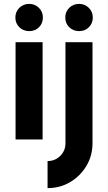

<svg xmlns="http://www.w3.org/2000/svg" viewBox="-20 -717 556 987"><path d="M60 -500H199V0H60ZM130 -557Q100 -557 79.5 -577Q59 -597 59 -627Q59 -656.5 79.5 -676.8Q100 -697 130 -697Q159.5 -697 180 -676.8Q200.5 -656.5 200.5 -627Q200.5 -597 180.5 -577Q160.5 -557 130 -557ZM224.5 250V111Q262.5 111 289.5 84.5Q316.5 58 316.5 19.5V-500H455.5V19.5Q455.5 83 424.5 135.2Q393.5 187.5 341.2 218.8Q289 250 224.5 250ZM386.5 -557Q356.5 -557 336 -577Q315.5 -597 315.5 -627Q315.5 -656.5 336 -676.8Q356.5 -697 386.5 -697Q416 -697 436.5 -676.8Q457 -656.5 457 -627Q457 -597 437 -577Q417 -557 386.5 -557Z"/></svg>

Font: Urbanist ExtraBold
Style: Regular
Weight: 800
Designer: Corey Hu
Foundry: Corey Hu
Version: Version 1.330; ttfautohint (v1.8.4.7-5d5b)